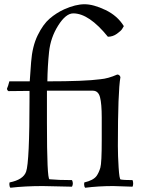

<svg xmlns="http://www.w3.org/2000/svg" viewBox="-20 -876 692 904"><path d="M319 3 181 0Q98 0 29 8Q24 2 24 -9L25 -17Q90 -30 103 -68Q119 -113 119 -415V-448L20 -447Q13 -451 13 -459Q18 -469 24 -493H120Q121 -509 126.5 -583.5Q132 -658 157.5 -710Q183 -762 214 -788.5Q245 -815 282 -832Q336 -856 378 -856Q420 -856 476.5 -829Q533 -802 563 -753Q560 -748 555 -739.5Q550 -731 530.5 -717Q511 -703 488 -703Q399 -813 325 -813Q290 -813 254 -756Q218 -699 211 -631.5Q204 -564 203 -493Q380 -493 453 -503Q489 -506 532 -525Q543 -525 547 -513Q535 -445 535 -189Q535 -143 538.5 -87.5Q542 -32 548 -31Q563 -28 604 -28Q607 -21 607 -12Q607 -3 604 3L513 0Q444 0 381 8Q376 2 376 -9L377 -17Q420 -27 435 -48Q446 -64 452.5 -86.5Q459 -109 459 -216V-323Q459 -387 451 -418Q443 -449 417 -449H201V-299Q201 -33 213 -32Q254 -28 319 -28Q323 -20 323 -12.5Q323 -5 319 3Z"/></svg>

Font: Rosarivo
Style: Regular
Weight: 400
Designer: Pablo Ugerman
Foundry: Pablo Ugerman
Version: Version 1.003